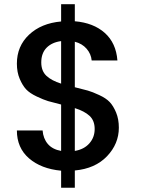

<svg xmlns="http://www.w3.org/2000/svg" viewBox="-20 -804 690 911"><path d="M270 86.9V5.9Q175.3 -2.9 117.7 -52.7Q60.1 -102.5 60.1 -185.1H182.1Q185.1 -146.5 207 -120.8Q229 -95.2 270 -87.9V-308.1Q230 -317.9 208.5 -324.2Q187 -330.6 154.1 -346.2Q121.1 -361.8 104 -380.1Q86.9 -398.4 73.5 -429.9Q60.1 -461.4 60.1 -502Q60.1 -585 117.9 -639.4Q175.8 -693.8 270 -702.1V-784.2H335V-703.1Q423.3 -695.8 477.1 -647.9Q530.8 -600.1 537.1 -517.1H415Q412.1 -548.3 390.9 -572.8Q369.6 -597.2 335 -606V-390.1Q375 -380.4 396.5 -374.3Q418 -368.2 450.7 -353Q483.4 -337.9 500.5 -319.8Q517.6 -301.8 530.8 -270.3Q543.9 -238.8 543.9 -198.2Q543.9 -121.6 487.8 -62.7Q431.6 -3.9 335 4.9V86.9ZM429.2 -191.9Q429.2 -231.9 404.8 -254.4Q380.4 -276.9 335 -291V-87.9Q378.9 -95.2 404.1 -123.8Q429.2 -152.3 429.2 -191.9ZM175.8 -507.8Q175.8 -467.3 200.2 -444.3Q224.6 -421.4 270 -407.2V-608.9Q227.1 -603.5 201.4 -577.9Q175.8 -552.2 175.8 -507.8Z"/></svg>

Font: SVN-Poppins Medium
Style: Regular
Weight: 500
Designer: Ninad Kale (Devanagari), Jonny Pinhorn (Latin)
Foundry: Indian Type Foundry
Version: Version 3.002 2017